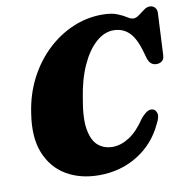

<svg xmlns="http://www.w3.org/2000/svg" viewBox="-81 -792 868 883"><g transform="rotate(-10 353.5 -350.5)"><path d="M609.5 -242Q621 -237.5 625.2 -221Q629.5 -204.5 612.5 -173Q572.5 -87 493 -37.5Q413.5 12 312 12Q225 12 160 -26.2Q95 -64.5 65.2 -139Q35.5 -213.5 53 -322.5Q65.5 -409 102.2 -480.5Q139 -552 193.5 -604Q248 -656 314.2 -684.5Q380.5 -713 452 -713Q496 -713 522.5 -702.2Q549 -691.5 564.8 -681Q580.5 -670.5 593 -670.5Q605 -670.5 618.8 -680.8Q632.5 -691 646.8 -701.5Q661 -712 674 -712Q688.5 -712 698 -702.5Q707.5 -693 707 -676L697.5 -482Q697 -462.5 686.5 -454Q676 -445.5 660.5 -445.5Q630.5 -445.5 620 -480.5L611.5 -510Q593 -577 563.5 -605Q534 -633 491.5 -633Q448.5 -633 409.5 -598.5Q370.5 -564 341.2 -500Q312 -436 298.5 -347.5Q282 -257 291.8 -204Q301.5 -151 329.2 -128.2Q357 -105.5 396 -105.5Q435 -105.5 474.5 -131Q514 -156.5 551 -212.5Q569.5 -233 582.8 -240Q596 -247 609.5 -242Z"/></g></svg>

Font: Fraunces 72pt S050 Black
Style: Italic
Weight: 900
Italic angle: -16°
Version: Version 1.000; ttfautohint (v1.8.3)